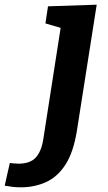

<svg xmlns="http://www.w3.org/2000/svg" viewBox="-147 -558 460 820"><path d="M-127 235 -105 138Q-95 139 -86.5 140Q-78 141 -68 141Q-18 141 6 114.5Q30 88 38 36L112 -439L47 -458L58 -531L266 -538L181 3Q166 94 132 146Q98 198 49 220Q0 242 -58 242Q-78 242 -93.5 240Q-109 238 -127 235Z"/></svg>

Font: Bitter
Style: Bold Italic
Weight: 700
Italic angle: -9°
Designer: Sol Matas, and Bitter project Authors
Foundry: Sol Matas
Version: Version 2.001